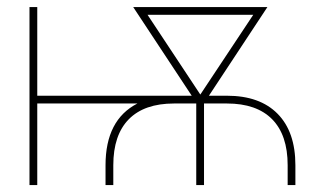

<svg xmlns="http://www.w3.org/2000/svg" viewBox="-20 -536 911 556"><path d="M285.6 0V-57.6Q285.6 -189 377.9 -236.3H87.9V0H65.4V-515.6H87.9V-258.8H535.2L365.7 -515.6H754.4L585 -258.8H637.2Q732.4 -258.8 783.9 -206.5Q835.4 -154.3 835.4 -57.6V0H813V-57.6Q813 -145 768.1 -190.7Q723.1 -236.3 637.2 -236.3H570.8V0H548.3V-236.3H483.9Q397.9 -236.3 353 -190.7Q308.1 -145 308.1 -57.6V0ZM560.1 -262.2 713.4 -493.2H407.2Z"/></svg>

Font: Inter Display Thin
Style: Regular
Weight: 100
Designer: Rasmus Andersson
Foundry: rsms
Version: Version 4.000;git-a52131595